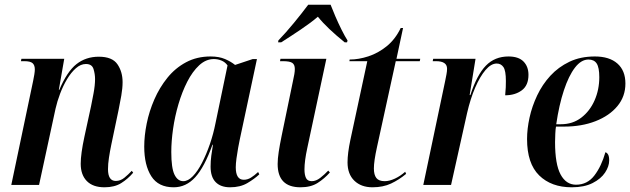

<svg xmlns="http://www.w3.org/2000/svg" viewBox="-20 -786 2678 816"><path d="M424 10Q375 10 349 -16.5Q323 -43 323 -90Q323 -132 339 -206L367 -335Q371 -354 377.5 -389Q384 -424 384 -450Q384 -471 377.5 -492.5Q371 -514 345 -514Q323 -514 302.5 -496Q282 -478 265 -449.5Q248 -421 235.5 -388Q223 -355 216 -324L146 0H28L121 -443Q124 -457 126 -470Q128 -483 128 -491Q128 -509 118.5 -517.5Q109 -526 83 -526H69L71 -536H253L230 -404H232Q265 -482 305 -513.5Q345 -545 400 -545Q457 -545 479 -513Q501 -481 501 -437Q501 -411 495.5 -379.5Q490 -348 484 -319L453 -171Q447 -142 443 -115.5Q439 -89 439 -67Q439 -17 472 -17Q492 -17 508.5 -30.5Q525 -44 540 -60L546 -52Q524 -26 495.5 -8Q467 10 424 10Z M718 10Q653 10 623 -37Q593 -84 593 -163Q593 -209 603.5 -261Q614 -313 636 -363.5Q658 -414 691.5 -455.5Q725 -497 771 -521.5Q817 -546 875 -546Q911 -546 936.5 -535Q962 -524 979 -510L1054 -535H1072L999 -193Q996 -179 992 -157Q988 -135 985 -112.5Q982 -90 982 -75Q982 -22 1016 -22Q1032 -22 1046.5 -31Q1061 -40 1077 -55L1082 -45Q1062 -26 1031.5 -8Q1001 10 958 10Q918 10 896.5 -12Q875 -34 875 -78Q875 -102 878 -124Q881 -146 885 -171H883Q849 -76 810 -33Q771 10 718 10ZM759 -16Q779 -16 799.5 -37Q820 -58 838.5 -94Q857 -130 872 -173.5Q887 -217 896 -263L947 -508Q937 -522 921.5 -528.5Q906 -535 889 -535Q855 -535 826.5 -508.5Q798 -482 776 -439Q754 -396 738.5 -343.5Q723 -291 715.5 -238Q708 -185 708 -140Q708 -72 721.5 -44Q735 -16 759 -16Z M1257 10Q1160 10 1160 -89Q1160 -111 1164.5 -140.5Q1169 -170 1177 -209L1226 -446Q1229 -459 1231 -471Q1233 -483 1233 -493Q1233 -511 1222.5 -518.5Q1212 -526 1182 -526H1170L1172 -536H1367L1286 -157Q1274 -102 1274 -66Q1274 -43 1280.5 -29.5Q1287 -16 1305 -16Q1323 -16 1341 -30Q1359 -44 1375 -61L1382 -53Q1359 -27 1330 -8.5Q1301 10 1257 10ZM1163 -614Q1194 -646 1229 -688.5Q1264 -731 1290 -766H1385Q1393 -745 1405.5 -716Q1418 -687 1432 -659Q1446 -631 1457 -614L1455 -606H1445Q1408 -636 1379.5 -663Q1351 -690 1331 -715Q1302 -690 1259 -661Q1216 -632 1175 -606H1162Z M1563 10Q1515 10 1486 -18Q1457 -46 1457 -96Q1457 -134 1469 -191L1541 -526H1465L1466 -533Q1504 -533 1545.5 -546.5Q1587 -560 1623.5 -589.5Q1660 -619 1683 -667H1693L1665 -536H1766L1764 -526H1662L1582 -160Q1569 -101 1569 -70Q1569 -43 1579.5 -29.5Q1590 -16 1615 -16Q1635 -16 1658.5 -27Q1682 -38 1702 -56L1706 -47Q1676 -22 1642 -6Q1608 10 1563 10Z M1872 -442Q1875 -457 1877.5 -470Q1880 -483 1880 -494Q1880 -526 1833 -526H1819L1821 -536H2001L1976 -382H1979Q2007 -468 2045 -507Q2083 -546 2141 -546Q2184 -546 2205 -524.5Q2226 -503 2226 -468Q2226 -423 2197.5 -402Q2169 -381 2127 -381Q2129 -400 2129.5 -415Q2130 -430 2130 -442Q2130 -486 2119.5 -501Q2109 -516 2091 -516Q2067 -516 2043.5 -488.5Q2020 -461 1999.5 -413.5Q1979 -366 1965 -305L1897 0H1779Z M2410 10Q2323 10 2271.5 -40.5Q2220 -91 2220 -195Q2220 -238 2230.5 -286Q2241 -334 2263 -380.5Q2285 -427 2319 -464Q2353 -501 2400 -523.5Q2447 -546 2508 -546Q2570 -546 2604 -516Q2638 -486 2638 -431Q2638 -376 2604 -335Q2570 -294 2511 -271Q2452 -248 2378 -248H2343Q2341 -239 2340 -217Q2339 -195 2339 -182Q2339 -88 2362.5 -44.5Q2386 -1 2428 -1Q2476 -1 2506 -40Q2536 -79 2553 -139Q2560 -137 2564.5 -129Q2569 -121 2569 -104Q2569 -79 2551.5 -52.5Q2534 -26 2498.5 -8Q2463 10 2410 10ZM2364 -258Q2414 -258 2450.5 -286Q2487 -314 2507 -359.5Q2527 -405 2527 -458Q2527 -499 2516 -516Q2505 -533 2481 -533Q2450 -533 2423.5 -498.5Q2397 -464 2376.5 -402Q2356 -340 2344 -258Z"/></svg>

Font: Noto Serif Display Condensed SemiBold
Style: Italic
Weight: 600
Width: 3
Italic angle: -12°
Designer: Monotype Design Team
Foundry: Monotype Imaging Inc.
Version: Version 2.009